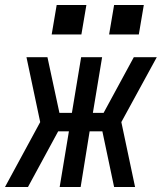

<svg xmlns="http://www.w3.org/2000/svg" viewBox="-37 -749 657 769"><path d="M75 0H-17L124 -260L69 -520H153L201 -297H251L288 -520H372L335 -297H378L499 -520H591L449 -260L504 0H420L373 -223H322L286 0H202L239 -223H196ZM400 -611 420 -729H539L519 -611ZM170 -611 190 -729H309L289 -611Z"/></svg>

Font: Iosevka SS04 Extended
Style: Italic
Weight: 400
Width: 7
Italic angle: -9°
Monospace: yes
Designer: Belleve Invis
Foundry: Belleve Invis
Version: Version 19.0.0; ttfautohint (v1.8.4)